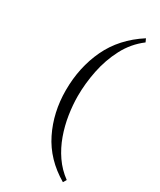

<svg xmlns="http://www.w3.org/2000/svg" viewBox="-238 -927 926 1114"><g transform="rotate(30 225.0 -370.0)"><path d="M390 112Q260 36 199 -87.5Q138 -211 138 -359Q138 -513 198.5 -640.5Q259 -768 390 -852L400 -830Q331 -778 290.5 -700.5Q250 -623 232.5 -535.5Q215 -448 215 -365Q215 -305 225 -240.5Q235 -176 257 -114.5Q279 -53 315 -0.5Q351 52 403 90Z"/></g></svg>

Font: Kaisei Decol
Style: Regular
Weight: 400
Designer: Font-Kai, 金井和夫
Foundry: KAZUO KANAI
Version: Version 5.003